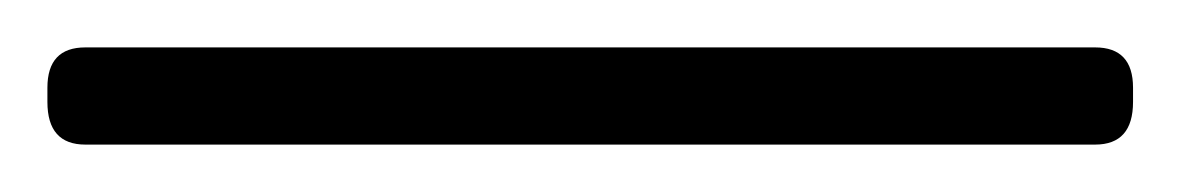

<svg xmlns="http://www.w3.org/2000/svg" viewBox="-35 72 498 81"><path d="M1 133Q-15 133 -15 115V109Q-15 92 1 92H427Q443 92 443 109V115Q443 133 427 133Z"/></svg>

Font: Asap Condensed Light
Style: Regular
Weight: 300
Width: 3
Designer: Pablo Cosgaya
Foundry: Omnibus-Type
Version: Version 3.001; ttfautohint (v1.8.4.7-5d5b)